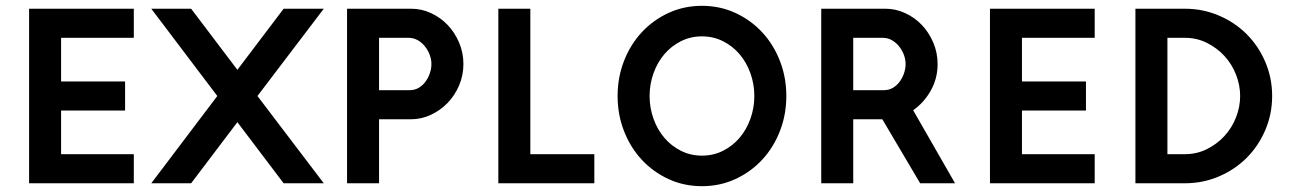

<svg xmlns="http://www.w3.org/2000/svg" viewBox="-20 -630 4433 660"><path d="M440 0H80V-600H440V-500H190V-350H410V-250H190V-100H440Z M1093 0H955L796 -210L637 0H500L727 -300L500 -600H637L796 -390L955 -600H1093L865 -300Z M1573 -410Q1573 -371 1558 -336Q1543 -301 1518 -275.5Q1493 -250 1460.5 -235Q1428 -220 1393 -220H1283V0H1173V-600H1394Q1429 -600 1461.5 -585Q1494 -570 1518.5 -544.5Q1543 -519 1558 -484Q1573 -449 1573 -410ZM1463 -410Q1463 -425 1457.5 -440.5Q1452 -456 1441.5 -469.5Q1431 -483 1416.5 -491.5Q1402 -500 1384 -500H1283V-320H1388Q1406 -320 1420 -328.5Q1434 -337 1443.5 -350.5Q1453 -364 1458 -379.5Q1463 -395 1463 -410Z M2023 0H1693V-600H1803V-100H2023Z M2683 -300Q2683 -236 2661 -179.5Q2639 -123 2600 -81Q2561 -39 2508 -14.5Q2455 10 2393 10Q2331 10 2278 -14.5Q2225 -39 2186 -81Q2147 -123 2125 -179.5Q2103 -236 2103 -300Q2103 -364 2125 -420.5Q2147 -477 2186 -519Q2225 -561 2278 -585.5Q2331 -610 2393 -610Q2455 -610 2508 -585.5Q2561 -561 2600 -519Q2639 -477 2661 -420.5Q2683 -364 2683 -300ZM2573 -300Q2573 -341 2559.5 -378.5Q2546 -416 2522 -444Q2498 -472 2465 -488.5Q2432 -505 2393 -505Q2354 -505 2321 -488.5Q2288 -472 2264 -444Q2240 -416 2226.5 -378.5Q2213 -341 2213 -300Q2213 -259 2226.5 -221.5Q2240 -184 2264 -156Q2288 -128 2321 -111.5Q2354 -95 2393 -95Q2432 -95 2465 -111.5Q2498 -128 2522 -156Q2546 -184 2559.5 -221.5Q2573 -259 2573 -300Z M3263 0H3143L3013 -220H2913V0H2803V-600H3024Q3059 -600 3091.5 -585Q3124 -570 3148.5 -544.5Q3173 -519 3188 -484Q3203 -449 3203 -410Q3203 -360 3179.5 -318.5Q3156 -277 3119 -251ZM3093 -410Q3093 -425 3087.5 -440.5Q3082 -456 3071.5 -469.5Q3061 -483 3046.5 -491.5Q3032 -500 3014 -500H2913V-320H3018Q3036 -320 3050 -328.5Q3064 -337 3073.5 -350.5Q3083 -364 3088 -379.5Q3093 -395 3093 -410Z M3743 0H3383V-600H3743V-500H3493V-350H3713V-250H3493V-100H3743Z M4353 -300Q4353 -238 4329.5 -183Q4306 -128 4265.5 -87.5Q4225 -47 4170 -23.5Q4115 0 4053 0H3883V-600H4053Q4115 -600 4170 -576.5Q4225 -553 4265.5 -512.5Q4306 -472 4329.5 -417Q4353 -362 4353 -300ZM4243 -300Q4243 -337 4229 -373Q4215 -409 4189.5 -437Q4164 -465 4129 -482.5Q4094 -500 4053 -500H3993V-100H4053Q4094 -100 4129 -117.5Q4164 -135 4189.5 -163Q4215 -191 4229 -227Q4243 -263 4243 -300Z"/></svg>

Font: Gauge Heavy
Style: Heavy
Weight: 900
Designer: Daniel Pimley
Foundry: Daniel Pimley
Version: Version 2.0